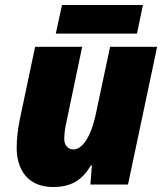

<svg xmlns="http://www.w3.org/2000/svg" viewBox="-20 -741 662 771"><path d="M204 -606H530L554 -721H229ZM193 10C263 10 309 -15 345 -77H349L343 0H494L611 -553H422L365 -284C344 -185 308 -141 275 -141C255 -141 238 -155 238 -183C238 -206 243 -235 247 -252L310 -553H121L59 -259C52 -224 47 -184 47 -147C47 -62 90 10 193 10Z"/></svg>

Font: Noto Sans Black
Style: Italic
Weight: 900
Italic angle: -12°
Designer: Monotype Design Team
Foundry: Monotype Imaging Inc.
Version: Version 2.013